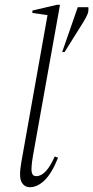

<svg xmlns="http://www.w3.org/2000/svg" viewBox="-20 -770 389 800"><path d="M105 10Q81 10 69.5 -12Q58 -34 69 -95L178 -707L115 -716V-726L217 -750H230L117 -119Q109 -71 112 -53.5Q115 -36 131 -36Q172 -36 208 -118L222 -113Q196 -48 166 -19Q136 10 105 10ZM239 -553 304 -740H348Q350 -724 344.5 -710.5Q339 -697 326 -676L249 -553Z"/></svg>

Font: Spectral ExtraLight
Style: Italic
Weight: 275
Italic angle: -10°
Designer: Jean-Baptiste Levee
Foundry: Production Type
Version: Version 2.001